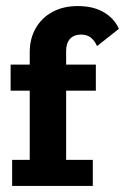

<svg xmlns="http://www.w3.org/2000/svg" viewBox="-20 -613 412 633"><path d="M20 0V-86H78V-314H15V-400H78V-440Q78 -486 98 -520.5Q118 -555 153.5 -574Q189 -593 236 -593Q288 -593 322.5 -572.5Q357 -552 372 -518L300 -461Q292 -479 279.5 -489Q267 -499 247 -499Q224 -499 211 -485Q198 -471 198 -445V-400H296V-314H198V-86H286V0Z"/></svg>

Font: Rokkitt
Style: Bold
Weight: 700
Designer: Vernon Adams
Foundry: Vernon Adams
Version: Version 3.103